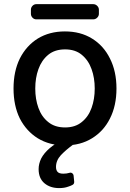

<svg xmlns="http://www.w3.org/2000/svg" viewBox="-20 -708 643 949"><path d="M468.8 -660.2V-639.6Q468.8 -628.9 460.4 -620.6Q452.1 -612.3 440.4 -612.3H160.2Q148.4 -612.3 140.6 -620.6Q132.8 -628.9 132.8 -639.6V-660.2Q132.8 -670.9 140.6 -679.2Q148.4 -687.5 160.2 -687.5H440.4Q452.1 -687.5 460.4 -679.2Q468.8 -670.9 468.8 -660.2ZM272.5 221.7Q228.5 221.7 200.2 198.2Q170.9 173.8 170.9 127.9Q170.9 101.6 183.6 75.2Q197.3 48.8 225.6 24.4Q253.9 0 300.8 -21.5Q314.5 -9.8 338.9 8.8Q306.6 32.2 281.2 58.6Q256.8 85 256.8 117.2Q256.8 132.8 264.6 141.6Q272.5 150.4 293 150.4Q309.6 150.4 322.3 146.5Q330.1 143.6 336.4 147.9Q342.8 152.3 343.8 160.2Q344.7 165 346.7 189.5Q347.7 201.2 337.9 206.1Q329.1 210.9 316.4 214.8Q297.9 221.7 272.5 221.7ZM300.8 10.7Q224.6 10.7 167 -24.4Q110.4 -59.6 78.1 -122.1Q46.9 -185.5 46.9 -270.5Q46.9 -355.5 78.1 -418.9Q110.4 -482.4 167 -517.6Q224.6 -552.7 300.8 -552.7Q377.9 -552.7 434.6 -517.6Q492.2 -482.4 523.4 -418.9Q555.7 -355.5 555.7 -270.5Q555.7 -185.5 523.4 -122.1Q492.2 -59.6 434.6 -24.4Q377.9 10.7 300.8 10.7ZM301.8 -78.1Q351.6 -78.1 383.8 -104.5Q417 -130.9 432.6 -174.8Q448.2 -217.8 448.2 -270.5Q448.2 -323.2 432.6 -366.2Q417 -410.2 383.8 -437.5Q351.6 -463.9 301.8 -463.9Q251 -463.9 218.8 -437.5Q185.5 -410.2 169.9 -366.2Q154.3 -323.2 154.3 -270.5Q154.3 -217.8 169.9 -174.8Q185.5 -130.9 218.8 -104.5Q251 -78.1 301.8 -78.1Z"/></svg>

Font: DeepSea
Style: Medium
Weight: 500
Designer: Stem
Version: Version 3.019;git-0a5106e0b